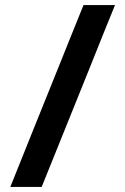

<svg xmlns="http://www.w3.org/2000/svg" viewBox="-20 -733 491 753"><path d="M20.5 0Q43 -55.5 63.8 -107.8Q84.5 -160 112 -228L212 -476Q240.5 -546.5 262.2 -601Q284 -655.5 307.5 -713H431Q407.5 -655.5 385.5 -601Q363.5 -546.5 334.5 -473.5L235.5 -228Q208 -160 187 -107.8Q166 -55.5 143.5 0Z"/></svg>

Font: Commissioner SemiBold
Style: Regular
Weight: 600
Designer: Kostas Bartsokas
Foundry: Kostas Bartsokas
Version: Version 1.000; ttfautohint (v1.8.3)